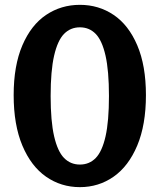

<svg xmlns="http://www.w3.org/2000/svg" viewBox="-20 -762 660 794"><path d="M36.5 -368.5Q36.5 -490.4 72.5 -574.5Q108.6 -658.7 170.6 -700.3Q232.7 -742 310.4 -742Q388.2 -742 450 -700.3Q511.8 -658.7 547.7 -574.5Q583.5 -490.4 583.5 -368.5Q583.5 -245.7 547.5 -160Q511.4 -74.3 449.6 -31.2Q387.8 11.9 310.4 11.9Q232.7 11.9 170.6 -31.2Q108.6 -74.3 72.5 -160Q36.5 -245.7 36.5 -368.5ZM430.6 -364.8Q430.6 -469.2 416.4 -531.9Q402.2 -594.5 375.8 -621.8Q349.3 -649 310.4 -649Q271.5 -649 244.8 -621.8Q218.2 -594.5 203.8 -531.9Q189.4 -469.2 189.4 -364.8Q189.4 -261 203.8 -198.5Q218.2 -136 244.8 -108.8Q271.5 -81.5 310.4 -81.5Q349.4 -81.5 375.9 -108.6Q402.3 -135.8 416.5 -198.2Q430.6 -260.6 430.6 -364.8Z"/></svg>

Font: Monaspace Xenon Var
Style: Regular
Weight: 400
Designer: Riley Cran and the Lettermatic Team
Version: Version 1.000 (Monaspace Xenon Var)